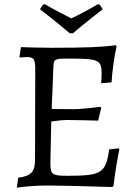

<svg xmlns="http://www.w3.org/2000/svg" viewBox="-20 -858 631 888"><path d="M317 -704C317 -704 390 -766 455 -815L441 -837L432 -838C384 -810 338 -786 310 -773C283 -786 235 -811 188 -838L179 -837L165 -815C230 -766 303 -704 303 -704ZM529 -172 485 -167C469 -57 450 -45 292 -45C220 -45 213 -51 213 -105L217 -296C242 -300 273 -303 294 -303C333 -303 397 -301 434 -300L448 -359L444 -364C399 -358 344 -353 322 -353L219 -354L227 -548C228 -585 232 -587 297 -587C438 -587 450 -581 450 -516C450 -506 449 -485 448 -473L496 -477C499 -527 508 -594 519 -643L516 -649C450 -640 375 -637 216 -637C172 -637 111 -639 77 -640L70 -596L72 -592C82 -593 98 -594 106 -594C136 -594 143 -583 143 -540L142 -120C142 -63 124 -44 64 -36L58 10C97 4 155 0 197 0C252 0 380 3 500 7L505 1C511 -53 523 -125 532 -167Z"/></svg>

Font: Alegreya SC
Style: Regular
Weight: 400
Designer: Juan Pablo del Peral
Foundry: Huerta Tipografica
Version: Version 2.007;PS 002.007;hotconv 1.0.88;makeotf.lib2.5.64775